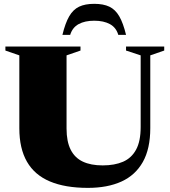

<svg xmlns="http://www.w3.org/2000/svg" viewBox="-20 -942 864 978"><path d="M696.5 -295V-660L622 -684.5V-705H816.5V-684.5L745.5 -660V-289.5Q745.5 -184 707.5 -116.8Q669.5 -49.5 598.5 -17.2Q527.5 15 427.5 15Q312 15 234.2 -17.8Q156.5 -50.5 117.5 -118Q78.5 -185.5 78.5 -288.5V-660L7.5 -684.5V-705H390V-684.5L319 -660V-287Q319 -221 340 -179.5Q361 -138 401.8 -118.8Q442.5 -99.5 503 -99.5Q564 -99.5 607 -118.2Q650 -137 673.2 -179.8Q696.5 -222.5 696.5 -295ZM460 -836.5Q412 -836.5 380.5 -819.2Q349 -802 337.5 -764.5H298Q312.5 -824.5 332.5 -859Q352.5 -893.5 383 -908Q413.5 -922.5 460 -922.5Q506.5 -922.5 537 -908Q567.5 -893.5 587.5 -859Q607.5 -824.5 622 -764.5H582.5Q571.5 -802 539.8 -819.2Q508 -836.5 460 -836.5Z"/></svg>

Font: Newsreader 60pt ExtraBold
Style: Regular
Weight: 800
Designer: Hugues Gentile
Foundry: Production Type
Version: Version 1.003